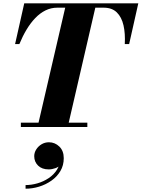

<svg xmlns="http://www.w3.org/2000/svg" viewBox="-20 -770 858 1164"><path d="M207.5 0 381.5 -750H564L390.5 0ZM106.5 0V-26.5H509.5V0ZM71.5 -503 127 -750H818.5L763 -503H736.5Q740 -566.5 728.8 -616.2Q717.5 -666 688.2 -694.8Q659 -723.5 608 -723.5H327.5Q289.5 -723.5 256 -707Q222.5 -690.5 193.8 -660.5Q165 -630.5 141 -590.5Q117 -550.5 97.5 -503ZM135 374V352Q170 352 206.8 341.5Q243.5 331 275 310Q306.5 289 325.8 258.2Q345 227.5 344.5 187.5H365.5Q365.5 211 351.2 226.5Q337 242 316 249.5Q295 257 275.5 257Q234.5 257 211 234Q187.5 211 187.5 177Q187.5 155 199.8 135.8Q212 116.5 232.2 104.5Q252.5 92.5 276.5 92.5Q313 92.5 339.8 118.5Q366.5 144.5 366.5 189Q366.5 232.5 346.2 266.8Q326 301 292 325Q258 349 217.2 361.5Q176.5 374 135 374Z"/></svg>

Font: Bodoni Moda 9pt ExtraBold
Style: Italic
Weight: 800
Italic angle: -13°
Designer: Owen Earl
Foundry: indestructible type
Version: Version 2.004